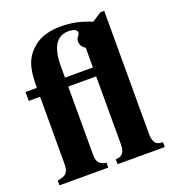

<svg xmlns="http://www.w3.org/2000/svg" viewBox="-127 -791 810 891"><g transform="rotate(-20 278.0 -345.5)"><path d="M535 0V-24L523 -25C498 -27 487 -47 487 -83V-690H468L422 -660C367 -682 326 -691 271 -691C219 -691 173 -679 141 -653C88 -610 71 -564 71 -461H15V-417H71V-90C71 -47 62 -30 15 -24V0H256V-24C220 -29 210 -45 210 -84V-417H348V-83C348 -47 338 -28 310 -25L302 -24V0ZM348 -461H210V-517C210 -620 245 -658 299 -658C324 -658 340 -650 340 -638C340 -619 324 -622 324 -596C324 -580 336 -563 348 -559Z"/></g></svg>

Font: XITS Math
Style: Bold
Weight: 700
Designer: MicroPress Inc., with final additions and corrections provided by Coen Hoffman, Elsevier (retired)
Version: Version 1.105